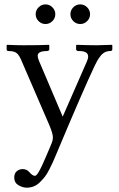

<svg xmlns="http://www.w3.org/2000/svg" viewBox="-20 -638 549 888"><path d="M319.1 -540.3Q305.7 -553.7 305.7 -572.3Q305.7 -590.8 319.1 -604.2Q332.5 -617.7 351.1 -617.7Q369.6 -617.7 383.1 -604.2Q396.5 -590.8 396.5 -572.3Q396.5 -553.7 383.1 -540.3Q369.6 -526.9 351.1 -526.9Q332.5 -526.9 319.1 -540.3ZM158.4 -540.3Q145 -553.7 145 -572.3Q145 -590.8 158.4 -604.2Q171.9 -617.7 190.4 -617.7Q209 -617.7 222.4 -604.2Q235.8 -590.8 235.8 -572.3Q235.8 -553.7 222.4 -540.3Q209 -526.9 190.4 -526.9Q171.9 -526.9 158.4 -540.3ZM208 -409.7Q208 -406.2 204.6 -404.1Q201.2 -401.9 197.3 -401.9Q154.3 -401.9 154.3 -379.9Q154.3 -371.1 160.2 -356.9L270 -98.6L381.3 -352.5Q387.7 -366.7 387.7 -376.5Q387.7 -401.9 346.2 -401.9H341.8Q338.4 -401.9 335.2 -404.3Q332 -406.7 332 -409.2V-427.7L334 -430.7Q393.1 -428.7 428.2 -428.7L497.1 -430.7L499.5 -428.7V-409.7Q499.5 -401.9 488.8 -401.9Q475.6 -401.9 464.4 -396Q453.1 -390.1 444.1 -378.2Q435.1 -366.2 429.9 -357.2Q424.8 -348.1 418 -334Q362.8 -217.3 240.7 74.2Q231 97.7 224.9 111.1Q218.8 124.5 208 145.8Q197.3 167 187.5 179.4Q177.7 191.9 164.6 204.8Q151.4 217.8 136.2 223.9Q121.1 230 104 230Q84.5 230 65.2 218.5Q45.9 207 45.9 183.1Q45.9 163.1 57.9 153.6Q69.8 144 84.5 144Q103.5 144 115.2 157.7Q130.4 175.3 141.6 175.3Q147 175.3 155.8 162.4Q164.6 149.4 176.5 123Q188.5 96.7 196.3 78.1Q204.1 59.6 217.3 28.3Q224.6 11.7 224.6 -2.9Q224.6 -20.5 208 -59.6L81.5 -352.5Q69.8 -381.8 57.9 -391.8Q45.9 -401.9 20.5 -401.9Q10.7 -401.9 10.7 -409.2V-428.7L13.2 -430.7Q58.6 -428.7 87.4 -428.7Q169.4 -428.7 206.1 -430.7L208 -427.7Z"/></svg>

Font: Libertinage
Style: l
Weight: 400
Designer: OSP
Foundry: OSP
Version: Version 1.0; 2008; OFL relea